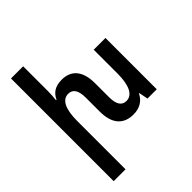

<svg xmlns="http://www.w3.org/2000/svg" viewBox="-266 -921 1318 1318"><g transform="rotate(-45 393.5 -261.5)"><path d="M607 -498V-267C607 -151 575 -90 518 -90C474 -90 451 -123 451 -194V-329C451 -452 395 -508 306 -508C242 -508 205 -482 184 -436H179C182 -464 184 -492 184 -519V-760H66V237H181V-231C181 -347 211 -408 269 -408C313 -408 336 -375 336 -303V-169C336 -47 392 10 487 10C549 10 592 -19 614 -66H618L631 0H721V-498Z"/></g></svg>

Font: Noto Sans Armenian Condensed SemiBold
Style: Regular
Weight: 600
Width: 3
Designer: Monotype Design Team
Foundry: Monotype Imaging Inc.
Version: Version 2.008